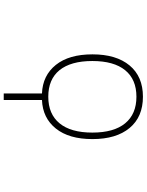

<svg xmlns="http://www.w3.org/2000/svg" viewBox="103 -678 794 1040"><g transform="rotate(90 500.0 -158.0)"><path d="M521.5 11.7V218.8H486.3V11.7Q388.7 7.8 331.5 -63.5Q274.4 -134.8 274.4 -261.7Q274.4 -390.6 334.5 -462.9Q394.5 -535.2 503.9 -535.2Q613.3 -535.2 673.3 -462.9Q733.4 -390.6 733.4 -261.7Q733.4 -134.8 676.3 -63.5Q619.1 7.8 521.5 11.7ZM360.4 -83Q410.2 -22.5 503.9 -22.5Q597.7 -22.5 647.9 -83.5Q698.2 -144.5 698.2 -261.2Q698.2 -377.9 647.9 -439Q597.7 -500 503.9 -500Q410.2 -500 360.4 -439Q310.5 -377.9 310.5 -261.2Q310.5 -144.5 360.4 -83Z"/></g></svg>

Font: GenEi Gothic M ExtraLight
Style: Regular
Weight: 200
Designer: o_tamon (Modified); [Source Han Sans]
Ryoko NISHIZUKA  (kana & ideographs); Paul D. Hunt (Latin, Greek & Cyrillic); Wenl
Version: Version 1.1a;Original Version 1.004